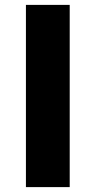

<svg xmlns="http://www.w3.org/2000/svg" viewBox="-20 -765 390 785"><path d="M86 0H265V-745H86Z"/></svg>

Font: Noto Sans JP Black
Style: Regular
Weight: 900
Designer: Ryoko NISHIZUKA 西塚涼子 (kana, bopomofo & ideographs); Paul D. Hunt (Latin, Greek & Cyrillic); Sandoll Communications 산돌커뮤니
Foundry: Adobe
Version: Version 2.002;hotconv 1.0.116;makeotfexe 2.5.65601